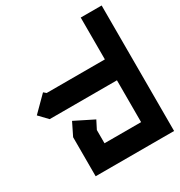

<svg xmlns="http://www.w3.org/2000/svg" viewBox="-182 -837 893 954"><g transform="rotate(-30 264.0 -360.0)"><path d="M420 -720H540V0H90V-224L126 -297L234 -243L210 -196V-120H420V-360H34L-12 -408L72 -492L86 -480H420Z"/></g></svg>

Font: SOV_raksil
Style: bold
Weight: 700
Version: Version 1.00